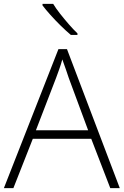

<svg xmlns="http://www.w3.org/2000/svg" viewBox="-20 -969 638 989"><path d="M548 0 450 -254H149L49 0H0L281 -716H325L597 0ZM334 -568Q329 -584 319.5 -611Q310 -638 301 -663Q294 -637 285 -612Q276 -587 269 -568L165 -298H434ZM254 -949Q267 -927 289 -899Q311 -871 334.5 -844Q358 -817 379 -797V-789H345Q320 -810 292 -837.5Q264 -865 239.5 -892.5Q215 -920 199 -941V-949Z"/></svg>

Font: Noto Kufi Arabic ExtraLight
Style: Regular
Weight: 200
Designer: Monotype Design Team, David Williams, Khaled Hosny
Foundry: Google LLC
Version: Version 2.109; ttfautohint (v1.8.4.7-5d5b)